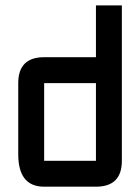

<svg xmlns="http://www.w3.org/2000/svg" viewBox="-20 -704 528 724"><path d="M439.5 -97.7Q439.5 0 341.8 0H146.5Q48.8 0 48.8 -122.1V-390.6Q48.8 -488.3 146.5 -488.3H341.8V-683.6H439.5ZM146.5 -97.7H341.8V-390.6H146.5Z"/></svg>

Font: BabelStone Runic Berhtwald
Style: Regular
Weight: 400
Designer: Andrew West
Foundry: BabelStone
Version: Version 7.004;November 9, 2023